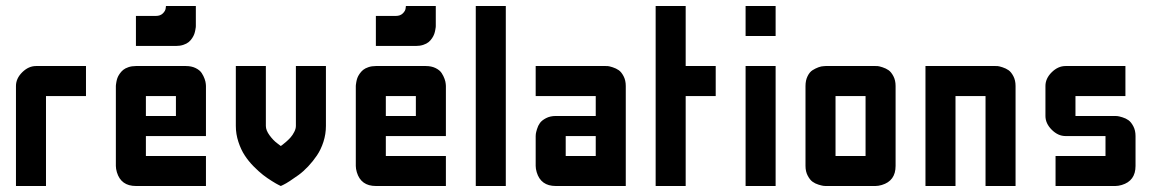

<svg xmlns="http://www.w3.org/2000/svg" viewBox="-20 -620 3872 640"><path d="M133.3 -299.8V0H33.2V-333.5Q33.2 -358.4 54.2 -379.2Q75.2 -399.9 100.1 -399.9H266.6V-299.8Z M666.5 0H433.1Q383.3 0 369.6 -45.9Q366.2 -57.6 366.2 -66.9V-333.5Q366.2 -335 366.5 -337.4Q366.7 -339.8 367.9 -346.7Q369.1 -353.5 371.3 -359.9Q373.5 -366.2 378.7 -373.8Q383.8 -381.3 390.6 -387Q397.5 -392.6 408.4 -396.2Q419.4 -399.9 433.1 -399.9H599.6Q618.2 -399.9 632.1 -393.1Q646 -386.2 652.3 -376.5Q658.7 -366.7 662.1 -356.9Q665.5 -347.2 666 -340.3L666.5 -333.5V-166.5H466.3V-100.1H666.5ZM466.3 -233.4H566.4V-299.8H466.3ZM433.1 -466.8V-566.9H499.5Q514.2 -566.9 522.7 -575.2Q531.2 -583.5 532.2 -591.8L533.2 -600.1H632.8V-533.2Q632.8 -531.7 632.6 -529.3Q632.3 -526.9 631.1 -520Q629.9 -513.2 627.7 -506.8Q625.5 -500.5 620.6 -492.9Q615.7 -485.4 608.9 -479.7Q602.1 -474.1 591.1 -470.5Q580.1 -466.8 566.4 -466.8Z M966.3 -200.2V-399.9H1066.4V-200.2Q1066.4 -172.9 1058.1 -147.2Q1049.8 -121.6 1036.6 -102.1Q1023.4 -82.5 1007.3 -65.4Q991.2 -48.3 975.1 -36.6Q959 -24.9 945.8 -16.4Q932.6 -7.8 924.3 -3.9L916 0Q913.1 -1.5 907.5 -4.2Q901.9 -6.8 886.5 -16.4Q871.1 -25.9 856.9 -36.9Q842.8 -47.9 825.4 -65.4Q808.1 -83 795.7 -102.1Q783.2 -121.1 774.7 -147Q766.1 -172.9 766.1 -200.2V-399.9H866.2V-200.2Q866.2 -185.5 878.7 -168.7Q891.1 -151.9 903.8 -142.6L916 -133.3Q918 -134.8 921.4 -137.2Q924.8 -139.6 933.6 -147.2Q942.4 -154.8 949 -162.4Q955.6 -169.9 960.9 -180.4Q966.3 -190.9 966.3 -200.2Z M1466.3 0H1232.9Q1183.1 0 1169.4 -45.9Q1166 -57.6 1166 -66.9V-333.5Q1166 -335 1166.3 -337.4Q1166.5 -339.8 1167.7 -346.7Q1168.9 -353.5 1171.1 -359.9Q1173.3 -366.2 1178.5 -373.8Q1183.6 -381.3 1190.4 -387Q1197.3 -392.6 1208.3 -396.2Q1219.2 -399.9 1232.9 -399.9H1399.4Q1418 -399.9 1431.9 -393.1Q1445.8 -386.2 1452.1 -376.5Q1458.5 -366.7 1461.9 -356.9Q1465.3 -347.2 1465.8 -340.3L1466.3 -333.5V-166.5H1266.1V-100.1H1466.3ZM1266.1 -233.4H1366.2V-299.8H1266.1ZM1232.9 -466.8V-566.9H1299.3Q1314 -566.9 1322.5 -575.2Q1331.1 -583.5 1332 -591.8L1333 -600.1H1432.6V-533.2Q1432.6 -531.7 1432.4 -529.3Q1432.1 -526.9 1430.9 -520Q1429.7 -513.2 1427.5 -506.8Q1425.3 -500.5 1420.4 -492.9Q1415.5 -485.4 1408.7 -479.7Q1401.9 -474.1 1390.9 -470.5Q1379.9 -466.8 1366.2 -466.8Z M1565.9 -600.1H1666V0H1565.9Z M1765.6 -399.9H1999Q2002 -399.9 2006.3 -399.7Q2010.7 -399.4 2022.2 -395.8Q2033.7 -392.1 2042.5 -386Q2051.3 -379.9 2058.6 -366Q2065.9 -352.1 2065.9 -333.5V0H1832.5Q1782.7 0 1769 -45.9Q1765.6 -57.6 1765.6 -66.9V-166.5Q1765.6 -169.4 1766.1 -173.8Q1766.6 -178.2 1770 -189.7Q1773.4 -201.2 1779.8 -210Q1786.1 -218.8 1800 -226.1Q1814 -233.4 1832.5 -233.4H1965.8V-299.8H1765.6ZM1965.8 -166.5H1865.7V-100.1H1965.8Z M2265.6 -600.1V-399.9H2365.7V-299.8H2265.6V0H2165.5V-600.1Z M2465.3 0V-399.9H2565.4V0ZM2465.3 -500V-600.1H2565.4V-500Z M2665 -66.9V-333.5Q2665 -352.1 2671.9 -366Q2678.7 -379.9 2688.5 -386Q2698.2 -392.1 2708.3 -395.8Q2718.3 -399.4 2725.1 -399.4L2731.9 -399.9H2898.4Q2901.4 -399.9 2905.8 -399.7Q2910.2 -399.4 2921.6 -395.8Q2933.1 -392.1 2941.9 -386Q2950.7 -379.9 2958 -366Q2965.3 -352.1 2965.3 -333.5V-66.9Q2965.3 -17.1 2919.4 -3.4Q2907.7 0 2898.4 0H2731.9Q2729 0 2724.6 -0.5Q2720.2 -1 2708.7 -4.4Q2697.3 -7.8 2688.5 -14.2Q2679.7 -20.5 2672.4 -34.4Q2665 -48.3 2665 -66.9ZM2865.2 -299.8H2765.1V-100.1H2865.2Z M3165 0H3064.9V-399.9H3298.3Q3301.3 -399.9 3305.7 -399.7Q3310.1 -399.4 3321.5 -395.8Q3333 -392.1 3341.8 -386Q3350.6 -379.9 3357.9 -366Q3365.2 -352.1 3365.2 -333.5V0H3265.1V-299.8H3165Z M3498.5 0V-100.1H3665V-166.5H3531.7Q3506.8 -166.5 3485.8 -187.5Q3464.8 -208.5 3464.8 -233.4V-333.5Q3464.8 -358.4 3485.8 -379.2Q3506.8 -399.9 3531.7 -399.9H3731.4V-299.8H3564.9V-233.4H3698.2Q3701.2 -233.4 3705.6 -232.9Q3710 -232.4 3721.4 -229Q3732.9 -225.6 3741.7 -219.2Q3750.5 -212.9 3757.8 -199Q3765.1 -185.1 3765.1 -166.5V-66.9Q3765.1 -17.1 3719.2 -3.4Q3707.5 0 3698.2 0Z"/></svg>

Font: Malkor
Style: Bold
Weight: 700
Version: Version 1.3